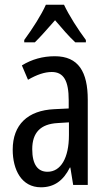

<svg xmlns="http://www.w3.org/2000/svg" viewBox="-20 -786 456 816"><path d="M252 -766H175C156 -723 119 -665 83 -616V-606H128C152 -629 183 -665 214 -700C244 -665 272 -632 300 -606H345V-616C312 -660 273 -721 252 -766ZM213 -547C162 -547 115 -534 73 -508L99 -447C137 -469 170 -480 200 -480C251 -480 272 -442 272 -360V-325L211 -322C98 -317 34 -256 34 -150C34 -65 71 10 154 10C210 10 249 -18 277 -74H279L291 0H353V-362C353 -480 314 -547 213 -547ZM225 -263 273 -266V-212C273 -114 238 -56 182 -56C141 -56 117 -86 117 -152C117 -222 152 -259 225 -263Z"/></svg>

Font: Noto Sans Devanagari ExtraCondensed
Style: Regular
Weight: 400
Width: 2
Designer: Jelle Bosma - Monotype Design Team
Foundry: Monotype Imaging Inc.
Version: Version 2.004